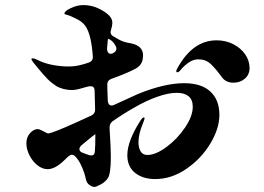

<svg xmlns="http://www.w3.org/2000/svg" viewBox="-20 -736 1040 757"><path d="M845 -283Q845 -229 809 -169.5Q773 -110 714.5 -70Q656 -30 592 -30Q543 -30 512.5 -54.5Q482 -79 482 -124Q482 -180 534 -261Q542 -273 547 -273Q550 -273 550 -270Q550 -265 541 -243Q535 -229 530.5 -210.5Q526 -192 526 -175Q526 -153 534.5 -139Q543 -125 561 -125Q594 -125 636.5 -156.5Q679 -188 709.5 -233Q740 -278 740 -315Q740 -343 723.5 -356.5Q707 -370 677 -370Q644 -370 600 -354.5Q556 -339 508 -311Q467 -288 424 -258Q411 -248 412 -231Q417 -151 417 -118Q417 -53 406 -35Q396 -19 377.5 -9Q359 1 352 1Q344 1 333 -6.5Q322 -14 319 -28Q313 -57 300 -84Q291 -104 278 -118Q270 -126 263 -126Q258 -126 249 -119Q245 -115 229 -100Q213 -85 197.5 -77Q182 -69 168 -69Q147 -69 127.5 -84.5Q108 -100 96 -124Q84 -148 84 -171Q84 -195 98.5 -211Q113 -227 128 -227Q136 -227 151 -218.5Q166 -210 170 -210Q174 -210 183 -213Q216 -223 339 -280Q355 -287 355 -304L353 -378Q353 -396 337 -396Q329 -396 318 -392.5Q307 -389 302 -388Q279 -381 263 -381Q246 -381 229.5 -385.5Q213 -390 203 -396Q183 -409 168.5 -423.5Q154 -438 129 -468Q124 -475 112 -489Q104 -499 104 -503Q104 -506 109 -506Q114 -506 122 -502.5Q130 -499 138 -495Q160 -485 190 -479.5Q220 -474 248 -474Q265 -474 272 -475Q297 -478 329 -489Q347 -495 346 -513Q340 -600 317 -633Q306 -648 291 -656.5Q276 -665 257 -673Q250 -676 242 -678Q234 -680 234 -682Q234 -692 257 -703Q283 -716 309 -716Q339 -716 366.5 -703.5Q394 -691 410 -675Q423 -662 423 -646Q423 -636 418 -619Q416 -613 416 -609Q416 -598 428 -592L449 -580Q458 -575 467 -572Q476 -569 484 -567.5Q492 -566 497 -565Q544 -555 544 -518Q544 -496 535 -483Q526 -470 508 -462Q475 -445 419 -425Q403 -419 403 -404Q403 -382 405 -338Q407 -320 420 -320Q425 -320 431 -323L523 -365Q628 -408 706 -408Q774 -408 809.5 -375Q845 -342 845 -283ZM428 -567Q421 -576 413.5 -580Q406 -584 406 -582L405 -578L402 -544Q402 -535 406 -529.5Q410 -524 416 -524Q422 -524 425 -526Q439 -533 439 -544Q439 -551 433 -560ZM964 -468Q964 -442 945.5 -426Q927 -410 901 -410Q872 -410 857 -429L844 -446Q821 -476 804.5 -489Q788 -502 762 -502Q742 -502 724 -489.5Q706 -477 692 -460Q685 -451 679 -451Q675 -451 675 -456Q675 -460 680 -468Q740 -577 834 -577Q870 -577 899.5 -562Q929 -547 946.5 -522Q964 -497 964 -468ZM330 -187 301 -163Q293 -155 293 -148Q293 -139 305 -134Q332 -123 340 -123Q353 -123 354 -139Q356 -159 356 -207Q343 -198 330 -187Z"/></svg>

Font: Shippori Mincho B1 ExtraBold
Style: Regular
Weight: 800
Designer: FONTDASU
Foundry: FONTDASU / Google Inc. / but / Adobe
Version: Version 3.110; ttfautohint (v1.8.3)